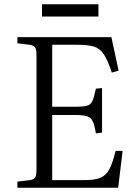

<svg xmlns="http://www.w3.org/2000/svg" viewBox="-20 -885 649 905"><path d="M62 0V-29L121 -36Q140 -39 146 -49Q152 -59 152 -86V-626Q152 -651 146 -661Q140 -671 119 -674L62 -681V-710H505L539 -552L507 -543Q488 -601 469.5 -629Q451 -657 422.5 -665.5Q394 -674 344 -674H226V-382H340Q375 -382 391.5 -387Q408 -392 416 -410Q424 -428 432 -467L461 -470V-260L432 -256Q426 -294 417.5 -312.5Q409 -331 390.5 -337Q372 -343 335 -343H226V-36H378Q426 -36 453 -47Q480 -58 495.5 -87.5Q511 -117 525 -174H558L537 0ZM178 -807V-865H444V-807Z"/></svg>

Font: Literata 36pt Light
Style: Regular
Weight: 300
Designer: Latin by Veronika Burian and Jose Scaglione. Greek by Irene Vlachou. Cyrillic by Vera Evstafieva.
Foundry: TypeTogether
Version: Version 3.002